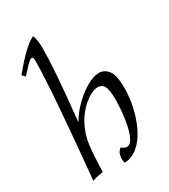

<svg xmlns="http://www.w3.org/2000/svg" viewBox="-196 -885 877 994"><g transform="rotate(-30 242.5 -387.5)"><path d="M62 15Q67 -36 73.5 -107.5Q80 -179 87 -259Q94 -339 100 -418Q106 -497 109.5 -564.5Q113 -632 113 -676Q113 -696 104 -696Q94 -696 75 -676.5Q56 -657 30 -628L13 -644Q31 -667 57 -696.5Q83 -726 112 -752Q141 -778 166 -790Q172 -777 175 -756.5Q178 -736 178 -711Q178 -657 173.5 -588.5Q169 -520 162 -444Q155 -368 147 -290H149Q174 -333 212.5 -370.5Q251 -408 292.5 -431.5Q334 -455 366 -455Q397 -455 419.5 -427Q442 -399 442 -322Q442 -268 429.5 -210Q417 -152 392.5 -101.5Q368 -51 332 -19Q296 13 250 15Q243 -6 248 -29.5Q253 -53 271 -64Q277 -59 285 -54.5Q293 -50 301 -50Q320 -50 333.5 -74.5Q347 -99 355.5 -137Q364 -175 368 -216Q372 -257 372 -291Q372 -354 359 -374Q346 -394 325 -394Q301 -394 272 -377Q243 -360 216 -331Q189 -302 170 -265Q143 -213 136 -151Q129 -89 127 0Q94 3 62 15Z"/></g></svg>

Font: Bona Nova SC
Style: Italic
Weight: 400
Italic angle: -4°
Designer: Mateusz Machalski
Foundry: Capitalics
Version: Version 4.001; ttfautohint (v1.8.4.7-5d5b)